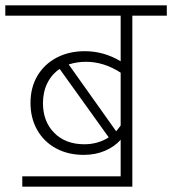

<svg xmlns="http://www.w3.org/2000/svg" viewBox="-40 -704 649 724"><path d="M589 -645H459V0H44V-39H415V-177Q392 -151 356 -135.5Q320 -120 276 -120Q216 -120 170.5 -145Q125 -170 100 -214.5Q75 -259 75 -316Q75 -374 101 -418Q127 -462 173.5 -486.5Q220 -511 280 -511Q351 -511 415 -473V-645H-20V-684H589ZM415 -231V-430Q352 -471 284 -471Q251 -471 219 -461L398 -209Q410 -223 415 -231ZM278 -160Q329 -160 370 -186L185 -444Q155 -424 138.5 -390.5Q122 -357 122 -315Q122 -246 164.5 -203Q207 -160 278 -160Z"/></svg>

Font: FiraGO ExtraLight
Style: Regular
Weight: 200
Designer: bBox Type
Foundry: bBox Type GmbH
Version: Version 1.001